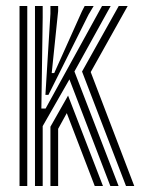

<svg xmlns="http://www.w3.org/2000/svg" viewBox="-20 -620 497 640"><path d="M96.6 0V-600H122.3V-561.2L117.9 -258.2H132L298.5 -560.7L320.1 -600H348.9L228.1 -381.7L375.3 0H347.8L211.4 -355.4L122.3 -199.6V0ZM45.1 0V-600H70.9V0ZM148.1 0V-197.6L206.9 -301.4L323.2 0H295.8L202.6 -242.9L173.8 -190.6V0ZM400 0 253.5 -381.5 375.8 -600H405.6L282.4 -379.8L427.5 0ZM131.4 -303.8 148.1 -574.2V-600H173.8V-583.3L152.4 -376.5H160.8L253.3 -582.7L262.2 -600H292.2L275.1 -571.3L141.5 -303.8Z"/></svg>

Font: Big Shoulders Inline Thin
Style: Regular
Weight: 100
Designer: Patric King
Foundry: XO Type Co
Version: Version 2.002